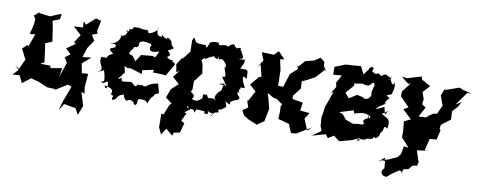

<svg xmlns="http://www.w3.org/2000/svg" viewBox="-67 -886 3567 1437"><g transform="rotate(10 1716.5 -167.5)"><path d="M144 -528 105 -494 120 -473 118 -435 99 -354 140 -358 105 -261 94 -269 61 -236 100 -159 65 -83 32 -103 64 -75 24 -32 78 -36 104 19 167 -29 232 -11 297 17 349 19 360 24 446 -30 475 -19 435 89 434 88 410 171 443 118 533 134 558 181 586 107C576 74 565 41 555 7L581 15L573 -31L581 -136L522 -131L536 -121L520 -204L584 -260L517 -252L541 -325L583 -387L558 -429L598 -444L591 -464L608 -544L567 -554L501 -495L481 -517L483 -471L414 -467L476 -411L436 -351L451 -340L385 -295L426 -257L387 -227L410 -189L372 -77L382 -144L296 -129L291 -147L212 -148L190 -134L244 -164C237 -211 233 -260 224 -305L275 -326L276 -324C268 -377 261 -431 250 -481L302 -501L309 -543L278 -532L225 -510L142 -520Z M1127 -85 1128 -87 1109 -155C1022 -141 1052 -119 1041 -136C1023 -101 969 -123 1014 -130C1001 -125 951 -107 964 -131C945 -77 928 -127 909 -131C849 -129 838 -108 833 -152C820 -137 790 -130 825 -159C863 -219 849 -168 840 -241L862 -230L890 -231L977 -204L975 -233L1062 -251L1055 -230L1112 -229L1155 -225L1208 -315C1210 -337 1150 -342 1190 -342C1185 -357 1181 -330 1140 -362C1167 -377 1166 -387 1136 -413C1154 -411 1191 -448 1182 -436C1157 -444 1142 -500 1165 -464C1127 -529 1099 -498 1126 -492C1084 -495 1064 -545 1077 -505C1065 -504 1028 -496 1038 -571C1053 -535 953 -499 973 -520C962 -545 951 -533 929 -535C908 -534 932 -544 846 -540C883 -542 817 -494 828 -535C834 -464 780 -519 820 -503C807 -444 753 -459 775 -467C782 -413 719 -385 712 -393C697 -377 765 -409 745 -365C707 -351 692 -351 740 -315C690 -300 687 -263 724 -279L655 -277C641 -206 714 -198 640 -157C682 -180 681 -177 694 -182C719 -94 708 -97 680 -95C713 -88 689 -77 734 -106C750 -87 734 -19 718 -72C767 -62 794 -51 774 -16C812 1 783 -7 790 25C840 16 804 -14 877 -31C855 -29 909 45 907 -4C896 27 932 -26 962 33C997 32 960 -30 1008 -14C992 -17 1037 -24 1056 5C1076 -68 1103 -44 1096 -81C1070 -39 1082 -35 1094 -69ZM1041 -326 1077 -327 1036 -352 946 -343 913 -290 884 -327C814 -356 860 -314 861 -356L879 -378C894 -418 894 -373 918 -410C909 -448 945 -451 989 -441C1023 -441 1004 -399 1025 -436C989 -421 990 -357 1074 -394C1062 -326 1012 -328 1018 -295Z M1421 -477 1411 -500 1358 -502 1336 -508 1317 -542 1304 -519 1306 -433 1257 -369 1256 -379 1218 -322 1229 -262 1252 -277 1210 -224 1262 -178 1210 -129 1185 -63 1235 -25 1221 -13 1189 67 1172 61 1173 121V166L1197 217L1228 167L1281 211L1288 187L1334 177L1354 104L1328 88L1357 29L1341 23L1376 -6C1324 -28 1371 -45 1372 12C1365 -10 1402 -27 1416 13C1425 -30 1431 -9 1487 -12C1479 20 1537 10 1508 -20C1557 15 1577 -37 1534 26C1563 -49 1610 5 1585 -41C1578 -45 1601 -29 1644 -75C1634 -64 1654 -50 1627 -118C1638 -96 1690 -86 1660 -107C1711 -153 1716 -119 1728 -158C1684 -198 1711 -208 1740 -173C1684 -220 1734 -210 1720 -233L1755 -234C1727 -286 1706 -343 1757 -304C1749 -369 1769 -376 1699 -372C1687 -369 1735 -433 1714 -442C1760 -461 1722 -436 1666 -441C1736 -446 1679 -482 1678 -513C1649 -482 1707 -549 1641 -515C1676 -486 1615 -551 1621 -520C1642 -555 1586 -543 1581 -516C1551 -541 1508 -503 1504 -525C1524 -535 1470 -543 1439 -525C1417 -460 1411 -485 1411 -485ZM1455 -104C1423 -77 1416 -72 1378 -85C1415 -134 1340 -123 1370 -153L1371 -225L1375 -224L1422 -286L1412 -355L1400 -383C1378 -363 1429 -427 1428 -392C1430 -411 1508 -441 1489 -422C1541 -407 1500 -380 1519 -431C1530 -387 1537 -439 1564 -407C1607 -369 1575 -339 1579 -380C1571 -337 1620 -293 1576 -284C1584 -287 1600 -291 1571 -289L1615 -229C1549 -230 1539 -229 1612 -244C1575 -227 1600 -186 1571 -176C1524 -120 1549 -119 1560 -98C1523 -145 1494 -79 1481 -147C1481 -93 1515 -143 1455 -134Z M2005 -195 2050 -163 2042 -146 2044 -109 2041 -51 2127 -27 2132 -10 2153 37 2193 34 2302 -33 2269 -2 2234 -87 2264 -134 2191 -141 2201 -202 2179 -206 2120 -216 2119 -240 2168 -305 2165 -358 2198 -373 2260 -406 2322 -474 2340 -453 2308 -500 2307 -530 2274 -557 2230 -528 2164 -511 2120 -462 2110 -471 2122 -445 2068 -396 2036 -294H1997L1994 -410L1997 -399L1977 -493L2008 -498L1957 -551L1926 -518L1833 -521L1856 -462L1819 -407L1840 -429L1863 -339L1845 -335L1788 -267C1804 -252 1822 -238 1838 -223L1793 -141L1784 -156L1805 -96L1765 -68L1783 -33L1822 -8L1890 20L1931 -9L1941 -13L1961 -113C1951 -152 1942 -190 1930 -228L1977 -201Z M2846 -381C2848 -405 2865 -423 2852 -473C2842 -420 2812 -488 2818 -513C2832 -486 2777 -466 2821 -495C2767 -524 2776 -523 2743 -500C2703 -542 2721 -484 2670 -525C2696 -561 2649 -564 2645 -535L2611 -489L2582 -548L2535 -543L2467 -539L2387 -507L2388 -448L2453 -453L2420 -393L2427 -362L2395 -309L2413 -322L2373 -207L2376 -238L2361 -136L2357 -126L2362 -53L2376 -18L2308 30C2343 21 2376 9 2412 1L2431 27L2474 0L2518 35L2611 10C2640 1 2652 -22 2671 3C2619 6 2654 33 2653 -14C2705 3 2719 -21 2728 -24C2774 -11 2760 -56 2780 -37C2776 -25 2816 -55 2810 -77C2813 -86 2850 -111 2800 -97C2853 -84 2809 -155 2858 -120C2870 -206 2842 -190 2797 -224C2835 -242 2800 -226 2839 -252C2819 -207 2822 -221 2808 -278C2746 -242 2723 -250 2717 -240C2752 -240 2731 -258 2815 -302C2793 -304 2848 -309 2804 -302C2823 -358 2857 -336 2808 -364ZM2695 -165C2685 -176 2663 -139 2669 -142C2691 -123 2670 -114 2641 -118L2594 -112L2540 -133L2510 -169L2482 -180L2586 -212L2594 -189C2642 -202 2673 -214 2717 -187C2718 -173 2699 -157 2708 -203ZM2702 -362C2694 -353 2699 -307 2639 -311C2668 -284 2669 -322 2590 -330L2534 -294L2502 -331L2558 -396L2553 -409L2614 -420C2682 -397 2670 -432 2697 -441C2720 -428 2695 -404 2692 -352Z M2875 97 2883 111 2887 176C2861 194 2864 236 2914 236C2939 214 2934 215 2999 172C3026 178 3002 163 3037 210C2995 164 3065 139 3023 154C3103 161 3055 113 3125 115C3134 95 3116 124 3132 87L3103 1L3191 -11L3161 -10L3183 -100L3234 -104L3252 -176L3243 -188L3247 -219L3315 -270L3312 -334L3348 -372L3371 -414L3329 -387L3401 -489L3406 -487L3433 -488L3364 -505L3337 -517C3304 -505 3271 -493 3237 -482L3229 -485L3208 -436L3235 -362L3204 -294L3180 -292L3145 -270L3092 -213L3139 -254L3072 -251L3112 -326L3082 -346L3087 -386L3069 -436L3118 -490L3050 -527L3043 -550L2938 -518L2897 -523L2953 -478L2970 -483L2917 -413L2916 -377L2986 -305L2950 -284L2943 -291L3019 -220L2970 -196L2977 -123V-72L2983 -69L3037 -8L3002 -12L2993 42C2975 84 2994 37 2968 78C2957 77 2891 120 2854 118C2922 135 2922 75 2832 137Z"/></g></svg>

Font: Asimov Aggro
Style: It
Weight: 500
Designer: Google
Version: Version 2.000980; 2014